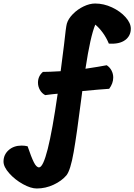

<svg xmlns="http://www.w3.org/2000/svg" viewBox="-179 -795 764 1092"><path d="M363 -655Q335 -589 307 -404Q387 -416 428 -424Q446 -412 455.5 -393.5Q465 -375 465 -354Q465 -321 442 -290Q393 -287 289 -277L282 -223Q258 -33 240 70Q222 173 199 202Q172 234 126 255.5Q80 277 30 277Q-4 277 -49 252Q-94 227 -126.5 190.5Q-159 154 -159 124Q-159 85 -130 59Q-101 33 -56 33Q-38 33 -22 37Q-1 99 13.5 128Q28 157 43 157Q89 157 149 -262L118 -259L78 -254Q59 -264 48 -283.5Q37 -303 37 -325Q37 -362 65 -386Q98 -386 166 -390Q185 -536 185 -539Q196 -643 201 -660Q209 -688 235.5 -715Q262 -742 296.5 -758.5Q331 -775 362 -775Q411 -775 458 -753Q505 -731 535 -697.5Q565 -664 565 -632Q565 -591 532.5 -567Q500 -543 440 -547Q426 -581 405.5 -609Q385 -637 363 -655Z"/></svg>

Font: Mogra
Style: Regular
Weight: 400
Designer: Lipi Raval
Foundry: Lipi Raval
Version: Version 1.002;PS 1.002;hotconv 1.0.88;makeotf.lib2.5.647800;